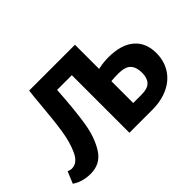

<svg xmlns="http://www.w3.org/2000/svg" viewBox="-120 -951 1254 1254"><g transform="rotate(-45 507.5 -323.5)"><path d="M985 -244Q985 -172 950.5 -116.5Q916 -61 852 -30.5Q788 0 700 0H492V-532H356Q345 -356 327.5 -247Q310 -138 262.5 -63.5Q215 11 124 11Q50 11 -5 -26L29 -108Q45 -100 60 -100Q113 -100 143 -164Q173 -228 186.5 -314.5Q200 -401 211 -532Q218 -616 224 -658H647V-435Q697 -446 742 -446Q860 -446 922.5 -393Q985 -340 985 -244ZM828 -218Q828 -271 802.5 -298Q777 -325 713 -325Q680 -325 647 -322V-120H726Q780 -120 804 -145Q828 -170 828 -218Z"/></g></svg>

Font: Ysabeau Ultrabold
Style: Regular
Weight: 800
Designer: Christian Thalmann (Catharsis Fonts)
Version: Version 0.003